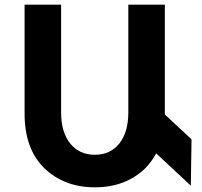

<svg xmlns="http://www.w3.org/2000/svg" viewBox="-20 -793 863 820"><path d="M795 0 647 -138Q627 -101 600 -74Q516 7 385 7Q254 7 169 -75Q85 -157 85 -308V-773H241V-313Q241 -228 280 -180Q319 -132 385 -132Q451 -132 489.5 -180Q528 -228 528 -313V-773H684V-308Q684 -303 684.5 -303.5Q685 -304 685 -305.5Q685 -307 685 -307Q685 -307 685 -303L798 -198Z"/></svg>

Font: Montserrat_am3
Style: Bold
Weight: 700
Designer: Julieta Ulanovsky
Foundry: Julieta Ulanovsky. Armenina letters added by Vahan Hovhannisyan
Version: Version 2.001